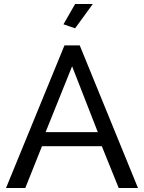

<svg xmlns="http://www.w3.org/2000/svg" viewBox="-20 -936 717 956"><path d="M301 -710H377L667 0H571L487 -208H189L106 0H10ZM467 -278 339 -606 207 -278ZM354 -795 296 -815 354 -916H442Z"/></svg>

Font: IngvarSans
Style: Regular
Weight: 500
Version: Version 3.000